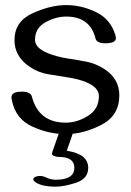

<svg xmlns="http://www.w3.org/2000/svg" viewBox="-20 -508 507 744"><path d="M195.8 215.3Q135.3 215.3 111.8 193.4Q108.9 190.4 108.9 187Q108.9 178.7 123 175.3Q128.4 173.8 135.7 173.8Q146 173.8 158.7 179.7Q177.2 188.5 195.8 188.5Q268.1 188.5 268.1 142.1Q268.1 100.1 208 100.1Q197.3 100.1 189 96.2Q181.2 93.3 181.2 87.4Q181.2 85.9 183.6 78.6L209.5 4.4Q213.4 -6.3 235.8 -6.3Q262.2 -6.3 262.7 5.4Q262.7 7.3 260.7 13.2L238.8 76.2Q321.8 88.9 321.8 142.1Q321.8 184.6 275.1 200Q228.5 215.3 195.8 215.3ZM234.9 11.7Q168.9 11.7 104.7 -17.8Q40.5 -47.4 26.4 -118.2Q24.4 -127 24.4 -131.3Q24.4 -152.8 64.9 -152.8Q98.6 -152.8 103.5 -133.8Q129.9 -32.7 234.9 -32.7Q278.8 -32.7 321 -59.1Q363.3 -85.4 363.3 -135.7Q363.3 -168 317.4 -188Q287.1 -201.7 237.3 -209Q201.2 -214.4 164.6 -220.7Q127.9 -227.1 95.2 -249Q36.1 -289.1 36.1 -352.1Q36.1 -424.8 106 -456.5Q175.8 -488.3 236.3 -488.3Q296.4 -488.3 352.5 -460.9Q408.7 -433.6 426.8 -372.6Q429.2 -364.3 429.2 -360.8Q429.2 -340.3 389.2 -340.3Q354.5 -340.3 350.1 -358.9Q329.1 -443.8 236.3 -443.8Q196.8 -443.8 156.2 -421.6Q115.7 -399.4 115.7 -353.5Q115.7 -321.8 167 -301.3Q199.2 -288.1 245.6 -280.8Q280.3 -275.9 315.9 -268.8Q351.6 -261.7 384.8 -240.2Q442.4 -202.6 442.4 -138.7Q442.4 -60.1 372.8 -24.2Q303.2 11.7 234.9 11.7Z"/></svg>

Font: Gayathri
Style: Regular
Weight: 400
Designer: Binoy Dominic <binoy.domenic@gmail.com>
Foundry: SMC
Version: Version 1.000